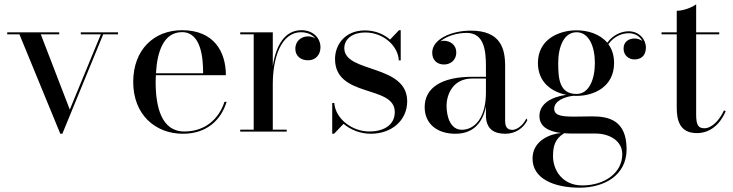

<svg xmlns="http://www.w3.org/2000/svg" viewBox="-20 -610 3400 890"><path d="M303.5 -102 169 -451H254.5V-460H13.5V-451H70L259.5 10H269L458.5 -451H527V-460H354.5V-451H447.5Z M1030.5 -138H1020.5C995.5 -60.5 932.5 -0.5 834.5 -0.5C727.5 -0.5 701.5 -116 701.5 -230C701.5 -240.5 702 -251 702.5 -261.5H1027C1027 -370.5 971.5 -470 824 -470C694 -470 597.5 -380 597.5 -230C597.5 -80 698.5 10 828 10C938.5 10 1004.5 -53.5 1030.5 -138ZM824 -461C911 -461 922 -344 921.5 -270.5H703C708.5 -370 738 -461 824 -461Z M1093.5 -9V0H1309V-9H1244.5V-219.5C1244.5 -337.5 1280.5 -460.5 1376 -460.5C1405 -460.5 1428 -449 1442 -431.5C1432.5 -437.5 1421 -441.5 1408 -441.5C1379 -441.5 1349 -422 1349 -383.5C1349 -353.5 1371 -330.5 1408 -330.5C1444 -330.5 1465.5 -357 1465.5 -391C1465.5 -433 1432.5 -470 1377 -470C1296.5 -470 1258 -393.5 1244.5 -303V-460H1093.5V-451H1156V-9Z M1528.5 10 1572.5 -36C1605.5 -8 1650.5 10 1699 10C1795 10 1867.5 -51.5 1867.5 -140.5C1867.5 -314 1576 -270.5 1576 -386.5C1576 -433 1619 -459.5 1672.5 -459.5C1762 -459.5 1826.5 -392.5 1828.5 -330H1837.5V-470H1829.5L1788 -426.5C1759 -452 1718.5 -469 1671.5 -469C1577 -469 1533 -400.5 1533 -336.5C1533 -155 1810 -217.5 1810 -91C1810 -25 1751 -0.5 1692.5 -0.5C1611 -0.5 1535 -60 1529.5 -132.5H1520V10Z M2168.5 -254C2026.5 -254 1948.5 -202.5 1948.5 -113.5C1948.5 -37.5 2004.5 10 2091 10C2172 10 2217.5 -39 2232.5 -117V-76C2232.5 -7 2275.5 10 2322.5 10C2369.5 10 2407 -16.5 2424.5 -53L2420 -61C2405.5 -29.5 2376 -8 2355 -8C2327.5 -8 2321.5 -27.5 2321.5 -50.5V-304.5C2321.5 -385.5 2300 -468 2162.5 -468C2071.5 -468 1983.5 -428 1983.5 -366C1983.5 -330 2007.5 -311 2038 -311C2065.5 -311 2095 -328 2095 -368C2095 -402 2066.5 -421 2038 -421C2032.5 -421 2026.5 -420 2021 -418C2050.5 -443.5 2099.5 -457.5 2143.5 -457.5C2223.5 -457.5 2232.5 -376.5 2232.5 -304.5V-254ZM2120.5 -8.5C2068 -8.5 2050 -69 2050 -119C2050 -173.5 2080.5 -246 2168.5 -246H2232.5V-181.5C2232.5 -61 2178.5 -8.5 2120.5 -8.5Z M2480.5 -72C2480.5 -25 2519 -1 2581 6.5C2533 10 2448.5 40.5 2448.5 125C2448.5 219.5 2550 260 2667 260C2780 260 2884.5 203.5 2884.5 82C2884.5 -53.5 2800.5 -70.5 2725.5 -70.5C2697 -70.5 2680.5 -69.5 2645.5 -69.5C2591 -69.5 2549 -71.5 2549 -106C2549 -142 2597 -161.5 2637.5 -166C2642.5 -165.5 2647.5 -165.5 2652.5 -165.5C2733.5 -165.5 2826.5 -207.5 2826.5 -318C2826.5 -354 2816.5 -383 2800 -405C2827.5 -444 2866 -456 2894.5 -456C2925.5 -456 2947 -440 2957.5 -420C2947.5 -427.5 2934 -431.5 2921 -431.5C2897 -431.5 2870.5 -418.5 2870.5 -385C2870.5 -352 2896 -334.5 2921 -334.5C2946 -334.5 2974 -347 2974 -389.5C2974 -427.5 2943 -465 2894 -465C2865.5 -465 2824 -452 2795 -412C2760.5 -453 2704 -469.5 2652.5 -469.5C2571.5 -469.5 2473.5 -428.5 2473.5 -318C2473.5 -228.5 2537.5 -184 2604.5 -170.5C2534 -160 2480.5 -128.5 2480.5 -72ZM2567.5 -318C2567.5 -392 2593.5 -460.5 2652.5 -460.5C2711.5 -460.5 2737.5 -392 2737.5 -318C2737.5 -244 2711.5 -174.5 2652.5 -174.5C2573.5 -174.5 2567.5 -244 2567.5 -318ZM2543.5 114.5C2543.5 67.5 2552.5 33.5 2595 7.5C2605.5 8.5 2617 9 2629 9H2740.5C2805.5 9 2864.5 43 2864.5 104.5C2864.5 191.5 2782.5 249.5 2679 249.5C2586.5 249.5 2543.5 178 2543.5 114.5Z M3344 -94.5 3336 -98.5C3317 -55.5 3280.5 -15.5 3245.5 -15.5C3218 -15.5 3207 -28.5 3207 -78.5V-451H3314V-460H3207V-590C3187 -575 3147 -560 3117 -560V-460H3046.5V-451H3117V-111C3117 -56 3128.5 7 3210.5 7C3272.5 7 3318.5 -34.5 3344 -94.5Z"/></svg>

Font: Bodoni* 24
Style: Regular
Weight: 400
Version: Version 2.3